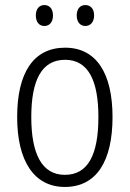

<svg xmlns="http://www.w3.org/2000/svg" viewBox="-20 -731 514 761"><path d="M122 -670C122 -644 135 -628 156 -628C176 -628 190 -643 190 -670C190 -696 176 -711 156 -711C135 -711 122 -695 122 -670ZM284 -670C284 -644 298 -628 318 -628C339 -628 353 -644 353 -670C353 -696 339 -711 318 -711C298 -711 284 -696 284 -670ZM426 -267C426 -439 363 -542 238 -542C113 -542 48 -443 48 -267C48 -93 115 10 237 10C363 10 426 -93 426 -267ZM104 -267C104 -413 145 -494 238 -494C332 -494 370 -408 370 -267C370 -118 329 -38 237 -38C146 -38 104 -121 104 -267Z"/></svg>

Font: Noto Sans Arabic Cond Light
Style: Regular
Weight: 300
Width: 3
Designer: Monotype Design Team, Nadine Chahine, Nizar Qandah and Khaled Hosny
Foundry: Monotype Imaging Inc.
Version: Version 2.012